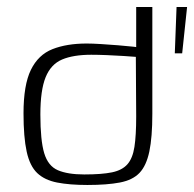

<svg xmlns="http://www.w3.org/2000/svg" viewBox="-20 -525 553 547"><path d="M47 -202Q47 -283 68 -326Q89 -369 129.5 -385Q170 -401 227 -401Q243 -401 267.5 -399.5Q292 -398 316.5 -396Q341 -394 359.5 -392Q378 -390 384 -388L368 -379V-505H414V-201Q414 -134 405.5 -93.5Q397 -53 377.5 -32.5Q358 -12 321.5 -5Q285 2 229 2Q178 2 142.5 -5Q107 -12 86 -32Q65 -52 56 -93Q47 -134 47 -202ZM220 -28Q270 -28 299 -34Q328 -40 343 -57Q358 -74 363 -106.5Q368 -139 368 -193L367 -363Q355 -364 332 -365.5Q309 -367 284 -368Q259 -369 240 -369Q189 -369 157 -355.5Q125 -342 110 -305Q95 -268 95 -199Q95 -125 106 -88.5Q117 -52 145 -40Q173 -28 220 -28ZM478 -373 483 -505H513L499 -373Z"/></svg>

Font: Genos Thin Light
Style: Regular
Weight: 300
Version: Version 1.010